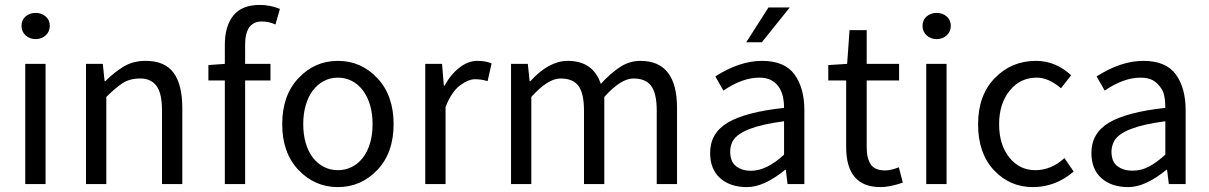

<svg xmlns="http://www.w3.org/2000/svg" viewBox="-20 -744 4885 776"><path d="M82 -485.8H164.1V0H82ZM164.6 -601.1Q147.9 -585.9 124 -585.9Q100.1 -585.9 83.5 -601.1Q66.9 -616.2 66.9 -639.6Q66.9 -663.1 83.5 -677.5Q100.1 -691.9 124 -691.9Q147.9 -691.9 164.6 -677.5Q181.2 -663.1 181.2 -639.6Q181.2 -616.2 164.6 -601.1Z M327.6 -485.8H395.5L402.8 -416H405.8Q440.9 -451.2 479.2 -474.6Q517.6 -498 568.8 -498Q646 -498 681.4 -450Q716.8 -401.9 716.8 -308.1V0H634.8V-296.9Q634.8 -366.2 612.8 -396.5Q590.3 -426.8 547.4 -426.8Q504.4 -426.8 475.6 -408Q446.8 -389.2 409.7 -352.1V0H327.6Z M1038.6 -657.2Q970.7 -657.2 970.7 -563V-485.8H1073.2V-418.9H970.7V0H888.7V-418.9H822.3V-481L888.7 -485.8V-563Q888.7 -638.2 923.1 -681.2Q957.5 -724.1 1030.3 -724.1Q1071.3 -724.1 1111.3 -708L1093.3 -645Q1066.4 -657.2 1038.6 -657.2Z M1215.6 -318.6Q1205.6 -284.2 1205.6 -242.2Q1205.6 -200.2 1215.6 -166Q1225.6 -131.8 1244.1 -107.4Q1262.7 -83 1288.8 -69.6Q1314.9 -56.2 1345.7 -56.2Q1376.5 -56.2 1402.6 -69.6Q1428.7 -83 1447.3 -107.4Q1465.8 -131.8 1475.8 -166Q1485.8 -200.2 1485.8 -242.2Q1485.8 -284.2 1475.8 -318.6Q1465.8 -353 1447.3 -377.9Q1428.7 -402.8 1402.6 -416.5Q1376.5 -430.2 1345.7 -430.2Q1314.9 -430.2 1288.8 -416.5Q1262.7 -402.8 1244.1 -377.9Q1225.6 -353 1215.6 -318.6ZM1186.3 -428.2Q1252 -498 1345.7 -498Q1439.5 -498 1505.1 -428.2Q1570.8 -358.4 1570.8 -242.2Q1570.8 -126 1504.9 -56.9Q1439 12.2 1345.7 12.2Q1252.4 12.2 1186.5 -56.9Q1120.6 -126 1120.6 -242.2Q1120.6 -358.4 1186.3 -428.2Z M1780.8 0H1698.7V-485.8H1766.6L1773.9 -397.9H1776.9Q1801.8 -443.8 1837.2 -470.9Q1872.6 -498 1908 -498Q1943.4 -498 1966.8 -487.8L1950.7 -416Q1926.3 -423.8 1899.7 -423.8Q1873 -423.8 1839.4 -398.9Q1805.7 -374 1780.8 -312Z M2568.4 -498Q2716.3 -498 2716.3 -308.1V0H2634.3V-296.9Q2634.3 -365.7 2612.3 -396.2Q2590.3 -426.8 2539.8 -426.8Q2489.3 -426.8 2422.4 -352.1V0H2340.3V-296.9Q2340.3 -365.7 2318.4 -396.2Q2296.4 -426.8 2245.4 -426.8Q2194.3 -426.8 2127.4 -352.1V0H2045.4V-485.8H2113.3L2120.6 -416H2123.5Q2198.7 -498 2274.4 -498Q2377.4 -498 2408.2 -404.8Q2446.3 -446.8 2484.9 -472.4Q2523.4 -498 2568.4 -498Z M2931.2 -131.8Q2931.2 -89.8 2955.6 -71.8Q2980 -53.7 3015.6 -53.7Q3079.1 -54.2 3148.9 -119.1V-253.9Q2974.6 -231.4 2941.9 -174.3Q2931.2 -154.8 2931.2 -131.8ZM2850.1 -126Q2850.1 -206.1 2921.4 -248.5Q2992.7 -291 3148.9 -308.1Q3148.9 -391.6 3098.1 -419.4Q3079.1 -430.2 3048.8 -430.2Q2980.5 -430.2 2903.8 -377.9L2871.1 -435.1Q2969.2 -498 3060.1 -498Q3150.9 -498 3190.9 -443.4Q3231 -388.7 3231 -297.9V0H3163.1L3155.8 -58.1H3153.8Q3067.9 12.2 2999.5 12.2Q2931.2 12.2 2890.6 -23.9Q2850.1 -60.1 2850.1 -126ZM3059.1 -573.2H2996.1L3085.9 -713.9H3171.9Z M3399.9 -149.9V-418.9H3327.6V-481L3403.8 -485.8L3413.6 -622.1H3482.9V-485.8H3613.8V-418.9H3482.9V-148.9Q3482.9 -104 3499.3 -79.6Q3515.6 -55.2 3557.6 -55.2Q3581.1 -55.2 3612.8 -67.9L3628.9 -5.9Q3576.2 12.2 3538.6 12.2Q3399.9 12.2 3399.9 -149.9Z M3723.6 -485.8H3805.7V0H3723.6ZM3806.2 -601.1Q3789.6 -585.9 3765.6 -585.9Q3741.7 -585.9 3725.1 -601.1Q3708.5 -616.2 3708.5 -639.6Q3708.5 -663.1 3725.1 -677.5Q3741.7 -691.9 3765.6 -691.9Q3789.6 -691.9 3806.2 -677.5Q3822.8 -663.1 3822.8 -639.6Q3822.8 -616.2 3806.2 -601.1Z M4319.3 -50.8Q4246.6 12.2 4154.3 12.2Q4061.5 12.2 3997.1 -56.2Q3933.1 -124.5 3933.1 -241.7Q3933.1 -358.9 4000.5 -428.2Q4067.9 -498 4167 -498Q4246.1 -498 4309.1 -439.9L4268.1 -387.2Q4218.3 -430.2 4170.4 -430.2Q4103 -430.2 4060.5 -377.4Q4018.1 -324.7 4018.1 -241.7Q4018.1 -159.2 4059.1 -107.9Q4100.1 -56.2 4164.3 -56.2Q4228.5 -56.2 4282.2 -105Z M4472.2 -131.8Q4472.2 -89.8 4496.6 -72Q4521 -54.2 4556.6 -54.2Q4592.3 -54.2 4623.5 -70.6Q4654.8 -86.9 4689.9 -119.1V-253.9Q4515.6 -231.4 4483.4 -174.3Q4472.7 -154.8 4472.2 -131.8ZM4391.1 -126Q4391.1 -206.1 4462.6 -248.5Q4534.2 -291 4689.9 -308.1Q4689.9 -361.8 4674.1 -385.5Q4658.2 -409.2 4639.2 -419.7Q4620.1 -430.2 4589.8 -430.2Q4521.5 -430.2 4444.8 -377.9L4412.1 -435.1Q4510.3 -498 4601.1 -498Q4691.9 -498 4731.9 -443.6Q4772 -389.2 4772 -297.9V0H4704.1L4696.8 -58.1H4694.8Q4608.9 12.2 4540.5 12.2Q4472.2 12.2 4431.6 -23.9Q4391.1 -60.1 4391.1 -126Z"/></svg>

Font: SourceSansPro-Regular
Style: Regular
Weight: 400
Designer: Paul D. Hunt
Foundry: Adobe Systems Incorporated
Version: Version 1.050;PS Version 1.000;hotconv 1.0.70;makeotf.lib2.5